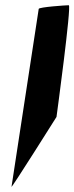

<svg xmlns="http://www.w3.org/2000/svg" viewBox="-20 -728 284 734"><path d="M24 -14C23 -6 196 -281 196 -281C197 -288 254 -708 243 -708C233 -708 129 -701 128 -694Z"/></svg>

Font: Ampere
Style: SuCndIta
Weight: 400
Version: Version 1